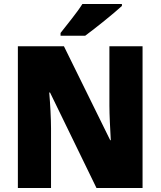

<svg xmlns="http://www.w3.org/2000/svg" viewBox="-20 -1040 809 967"><path d="M594 -1010V-1020H395C367 -975 318 -917 285 -874V-860H409C462 -899 554 -973 594 -1010ZM698 -93V-807H531V-507C531 -461 535 -390 538 -334H535L302 -807H70V-93H237V-393C237 -442 233 -516 228 -574H232L466 -93Z"/></svg>

Font: Noto Sans Kannada UI SemiCondensed Black
Style: Regular
Weight: 900
Width: 4
Designer: Jelle Bosma - Monotype Design Team
Foundry: Monotype Imaging Inc.
Version: Version 2.005